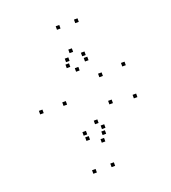

<svg xmlns="http://www.w3.org/2000/svg" viewBox="-144 -842 908 1017"><g transform="rotate(-20 310.0 -334.0)"><path d="M226.9 67.4V47.4H206.9V67.4ZM329.8 67.4V47.4H309.8V67.4ZM350.7 -139.5V-159.5H330.7V-139.5ZM247.8 -139.5V-159.5H227.8V-139.5ZM325.2 -176.1V-196.1H305.2V-176.1ZM201.5 -324.3V-344.3H181.5V-324.3ZM325.9 -471.7V-491.7H305.9V-471.7ZM431.7 -402.3V-422.3H411.7V-402.3ZM565.2 -414.2V-434.2H545.2V-414.2ZM327.2 -576V-596H307.2V-576ZM69.8 -324.4V-344.4H49.8V-324.4ZM325.2 -71.8V-91.8H305.2V-71.8ZM565.2 -234.4V-254.4H545.2V-234.4ZM432.5 -248.8V-268.8H412.5V-248.8ZM409.7 -715.1V-735.1H389.7V-715.1ZM306.8 -715.1V-735.1H286.8V-715.1ZM285.9 -506.5V-526.5H265.9V-506.5ZM388.8 -506.5V-526.5H368.8V-506.5ZM384.2 -537.5V-557.5H364.2V-537.5ZM293.2 -537.5V-557.5H273.2V-537.5ZM252.2 -108.5V-128.5H232.2V-108.5ZM343.2 -108.5V-128.5H323.2V-108.5Z"/></g></svg>

Font: Monaspace Radon Dots Var
Style: Regular
Weight: 400
Designer: Riley Cran and the Lettermatic Team
Version: Version 1.100 (Monaspace Radon Dots)